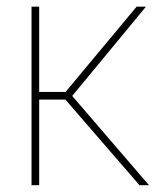

<svg xmlns="http://www.w3.org/2000/svg" viewBox="-20 -542 467 562"><path d="M72.3 0V-522.5H94.7V-272.9H171.9L379.9 -522.5H407.2L191.4 -261.2L416 0H388.2L171.4 -250.5H94.7V0Z"/></svg>

Font: Inter 28pt Thin
Style: Regular
Weight: 250
Designer: Rasmus Andersson
Foundry: rsms
Version: Version 4.001;git-66647c0bb